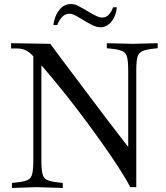

<svg xmlns="http://www.w3.org/2000/svg" viewBox="-20 -927 821 951"><path d="M625 0Q606 -38 567.5 -97.5Q529 -157 478.5 -228Q428 -299 371.5 -373.5Q315 -448 257.5 -518Q200 -588 149 -644Q136 -659 123 -668.5Q110 -678 96 -682.5Q82 -687 65 -687H35V-713L229 -710Q243 -691 273 -650.5Q303 -610 342.5 -558Q382 -506 424.5 -449Q467 -392 507.5 -339Q548 -286 580 -244.5Q612 -203 629 -181L615 -156V-577Q615 -622 609.5 -644Q604 -666 586 -674Q568 -682 529 -686L509 -688V-713L639 -710L761 -713V-688L741 -686Q703 -682 684.5 -673.5Q666 -665 660.5 -643.5Q655 -622 655 -577V0ZM39 4V-21L59 -23Q98 -27 116 -35Q134 -43 139.5 -65.5Q145 -88 145 -133V-659L185 -658V-133Q185 -88 190.5 -65.5Q196 -43 214.5 -35Q233 -27 271 -23L291 -21V4L163 0ZM478 -792Q459 -792 441 -801Q423 -810 410 -817L384 -833Q366 -844 351.5 -851.5Q337 -859 323 -859Q301 -859 285 -840Q269 -821 264 -803H245Q245 -818 254 -842.5Q263 -867 282 -887Q301 -907 331 -907Q350 -907 369 -897Q388 -887 398 -881L435 -859Q443 -855 458 -847.5Q473 -840 486 -840Q506 -840 519.5 -855Q533 -870 540 -891H559Q554 -846 531 -819Q508 -792 478 -792Z"/></svg>

Font: Baskervville SC
Style: Regular
Weight: 400
Designer: Alexis Faudot, Rémi Forte, Morgane Pierson, Rafael Ribas, Tanguy Vanlaeys, Rosalie Wagner, Thomas Huot-Marchand
Foundry: ANRT
Version: Version 1.100